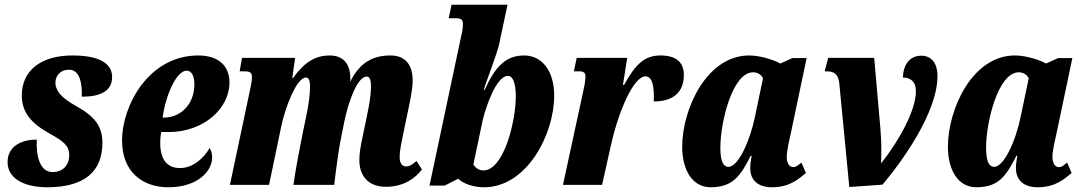

<svg xmlns="http://www.w3.org/2000/svg" viewBox="-20 -780 4589 810"><path d="M180 10C339 10 412 -59 412 -177C412 -244 384 -287 299 -334C245 -364 211 -395 214 -437C217 -463 236 -486 271 -486C318 -486 327 -425 325 -372C404 -372 453 -396 453 -455C453 -504 413 -546 286 -546C153 -546 72 -483 72 -377C72 -304 114 -258 192 -215C244 -186 272 -167 272 -126C272 -82 244 -54 202 -54C149 -54 132 -119 135 -191C70 -191 12 -163 12 -96C12 -29 78 10 180 10Z M690 10C816 10 875 -60 875 -115C875 -132 871 -147 864 -155C840 -113 794 -71 740 -71C683 -71 656 -109 656 -177C656 -197 658 -211 660 -223H692C838 -223 948 -321 948 -432C948 -504 900 -546 816 -546C610 -546 495 -338 495 -187C495 -53 583 10 690 10ZM672 -284H666C679 -378 724 -482 768 -482C788 -482 800 -459 800 -424C800 -340 742 -284 672 -284Z M1609 8C1684 8 1733 -29 1760 -65L1737 -101C1720 -86 1709 -78 1692 -78C1676 -78 1666 -92 1666 -118C1666 -144 1673 -175 1681 -215L1701 -311C1709 -349 1721 -404 1721 -441C1721 -495 1699 -546 1627 -546C1554 -546 1499 -517 1459 -438H1457C1458 -442 1458 -446 1458 -449C1458 -498 1438 -546 1371 -546C1316 -546 1267 -523 1217 -451H1213L1225 -536H1001L991 -479H1013C1035 -479 1043 -473 1043 -454C1043 -434 1037 -414 1034 -397L950 0H1115L1167 -249C1182 -321 1230 -453 1271 -453C1285 -453 1288 -433 1288 -416C1288 -384 1283 -342 1272 -290L1258 -223C1244 -154 1226 -60 1218 0H1390C1397 -62 1409 -151 1418 -194L1432 -264C1450 -353 1488 -457 1527 -457C1543 -457 1545 -434 1545 -415C1545 -374 1535 -324 1528 -291L1511 -209C1501 -163 1496 -133 1496 -105C1496 -47 1525 8 1609 8Z M2022 10C2203 10 2318 -214 2318 -376C2318 -487 2262 -546 2191 -546C2115 -546 2069 -500 2025 -401H2021C2030 -434 2078 -555 2086 -595L2121 -760H1885L1873 -703H1903C1926 -703 1933 -697 1933 -679C1933 -656 1929 -643 1921 -606L1792 3H1856L1913 -26C1934 -6 1974 10 2022 10ZM2019 -61C2000 -61 1986 -72 1977 -86L2016 -271C2027 -320 2072 -460 2123 -460C2141 -460 2156 -436 2156 -372C2156 -270 2106 -61 2019 -61Z M2439 -388 2355 0H2520L2558 -170C2592 -320 2655 -458 2703 -458C2731 -458 2741 -418 2738 -352C2817 -352 2865 -388 2865 -464C2865 -518 2832 -546 2766 -546C2699 -546 2660 -508 2613 -422H2608L2626 -536H2413L2401 -479H2426C2442 -479 2450 -472 2450 -459C2450 -436 2444 -410 2439 -388Z M2978 10C3072 10 3104 -38 3147 -123H3151C3147 -102 3145 -86 3145 -71C3145 -16 3182 10 3237 10C3311 10 3348 -24 3380 -50L3361 -94C3346 -83 3340 -75 3327 -75C3311 -75 3299 -89 3299 -119C3299 -146 3313 -203 3318 -226L3383 -535H3323L3272 -512C3246 -527 3187 -546 3141 -546C2960 -546 2858 -318 2858 -161C2858 -64 2900 10 2978 10ZM3053 -76C3034 -76 3019 -95 3019 -157C3019 -265 3070 -475 3157 -475C3174 -475 3190 -467 3199 -450L3165 -288C3144 -184 3094 -76 3053 -76Z M3521 -426 3563 9 3703 -1C3782 -94 3935 -304 3935 -459C3935 -519 3905 -545 3867 -545C3816 -545 3791 -506 3789 -453C3819 -453 3844 -438 3844 -395C3844 -315 3774 -188 3699 -93H3697C3698 -126 3700 -173 3694 -240L3668 -536H3474L3459 -479H3468C3499 -479 3517 -468 3521 -426Z M4099 10C4193 10 4225 -38 4268 -123H4272C4268 -102 4266 -86 4266 -71C4266 -16 4303 10 4358 10C4432 10 4469 -24 4501 -50L4482 -94C4467 -83 4461 -75 4448 -75C4432 -75 4420 -89 4420 -119C4420 -146 4434 -203 4439 -226L4504 -535H4444L4393 -512C4367 -527 4308 -546 4262 -546C4081 -546 3979 -318 3979 -161C3979 -64 4021 10 4099 10ZM4174 -76C4155 -76 4140 -95 4140 -157C4140 -265 4191 -475 4278 -475C4295 -475 4311 -467 4320 -450L4286 -288C4265 -184 4215 -76 4174 -76Z"/></svg>

Font: Noto Serif ExtraCondensed Black
Style: Italic
Weight: 900
Width: 2
Italic angle: -12°
Designer: Monotype Design Team
Foundry: Monotype Imaging Inc.
Version: Version 2.014